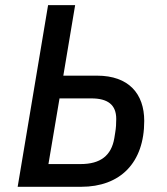

<svg xmlns="http://www.w3.org/2000/svg" viewBox="-20 -718 640 738"><path d="M290.1 -87.4H166.2L208.8 -339.8H331C393.8 -339.8 426.8 -315.7 426.8 -260.7C426.8 -242.9 425.8 -225.5 422.9 -208.8L419.4 -186.8C408 -119.7 365.8 -87.4 290.1 -87.4ZM47.9 0H291.9C442.1 0 534.4 -92 534.4 -253.2C534.4 -357.6 474.8 -427.2 353 -427.2H223.4L268.8 -698.2H164.8Z"/></svg>

Font: Margiela Mono Italic Medium It
Style: Regular
Weight: 500
Designer: Mike Abbink, Paul van der Laan, Pieter van Rosmalen
Foundry: Bold Monday
Version: Version 2.003 2021